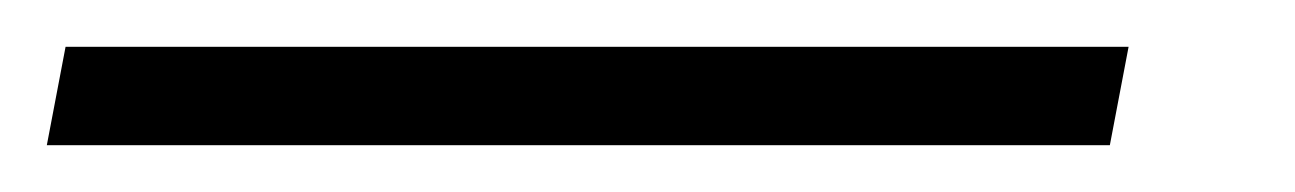

<svg xmlns="http://www.w3.org/2000/svg" viewBox="-84 52 553 82"><path d="M-56 72H398L390 114H-64Z"/></svg>

Font: Trirong Medium
Style: Italic
Weight: 500
Italic angle: -12°
Designer: Katatrad Team
Foundry: CadsonDemak
Version: Version 1.001